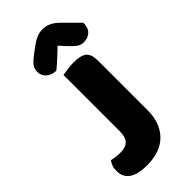

<svg xmlns="http://www.w3.org/2000/svg" viewBox="-270 -902 972 972"><g transform="rotate(-45 216.5 -416.0)"><path d="M350 -180Q350 -91 299 -38Q248 15 149 15Q122 15 99 10.5Q76 6 58.5 -4.5Q41 -15 31 -32Q21 -49 21 -74Q21 -94 26.5 -109Q32 -124 40 -133Q59 -129 72.5 -127.5Q86 -126 102 -126Q141 -126 158 -145.5Q175 -165 175 -203V-608Q187 -610 210 -613.5Q233 -617 256 -617Q306 -617 328 -600Q350 -583 350 -534ZM259 -734Q235 -711 211 -689Q187 -667 165 -649Q134 -649 113 -667Q92 -685 92 -712Q92 -733 102 -748Q112 -763 139 -784L168 -806Q197 -828 219 -837.5Q241 -847 261 -847Q287 -847 308 -837.5Q329 -828 352 -805L433 -724Q433 -688 414.5 -670Q396 -652 364 -652Q344 -652 327 -665Q310 -678 286 -704Z"/></g></svg>

Font: Baloo Tammudu 2 ExtraBold
Style: Regular
Weight: 800
Designer: Maithili Shingre, Omkar Shende and Ek Type
Foundry: Ek Type
Version: Version 1.640;hotconv 1.0.111;makeotfexe 2.5.65597; ttfautoh